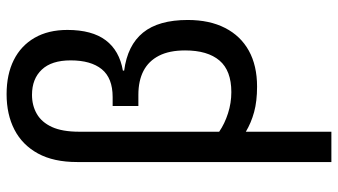

<svg xmlns="http://www.w3.org/2000/svg" viewBox="-246 -560 1045 594"><g transform="rotate(-90 277.0 -262.5)"><path d="M283.2 -765.1Q344.2 -765.1 388.7 -742.9Q433.1 -720.7 457.5 -678.5Q481.9 -636.2 481.9 -577.1Q481.9 -501 450 -458.5Q418 -416 356 -405.3V-401.4Q434.6 -391.1 473.6 -343Q512.7 -294.9 512.7 -204.6Q512.7 -137.2 488 -89.1Q463.4 -41 417.5 -15.6Q371.6 9.8 306.6 9.8Q261.2 9.8 228 0.7Q194.8 -8.3 167 -24.9V239.7H73.2V-546.9Q73.2 -619.6 99.6 -668Q126 -716.3 173.1 -740.7Q220.2 -765.1 283.2 -765.1ZM281.2 -686.5Q248 -686.5 222.2 -671.6Q196.3 -656.7 181.6 -624.8Q167 -592.8 167 -540.5V-107.4Q191.9 -90.3 223.9 -80.1Q255.9 -69.8 289.6 -69.8Q356 -69.8 387.2 -106.4Q418.5 -143.1 418.5 -212.9Q418.5 -261.7 402.1 -293.7Q385.7 -325.7 355.2 -341.6Q324.7 -357.4 281.2 -357.4H246.6V-437H274.4Q333 -437 360.4 -470.7Q387.7 -504.4 387.7 -566.9Q387.7 -626 359.1 -656.2Q330.6 -686.5 281.2 -686.5Z"/></g></svg>

Font: Open Sans SemiCondensed Medium
Style: Regular
Weight: 500
Width: 4
Designer: Monotype Design Team
Foundry: Monotype Imaging Inc.
Version: Version 3.000